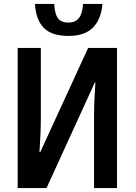

<svg xmlns="http://www.w3.org/2000/svg" viewBox="-20 -958 695 978"><path d="M70 -714H188V-352Q188 -316 186 -270.5Q184 -225 181 -183H185L429 -714H576V0H459V-366Q459 -404 461 -451.5Q463 -499 466 -538H463L217 0H70ZM502 -938Q495 -859 453 -817Q411 -775 329 -775Q243 -775 203 -816Q163 -857 158 -938H256Q259 -886 275.5 -864.5Q292 -843 329 -843Q363 -843 381.5 -865.5Q400 -888 403 -938Z"/></svg>

Font: Noto Sans Disp Cond SemBd
Style: Regular
Weight: 600
Width: 3
Designer: Monotype Design Team
Foundry: Monotype Imaging Inc.
Version: Version 2.000;GOOG;noto-source:20170915:90ef993387c0; ttfaut